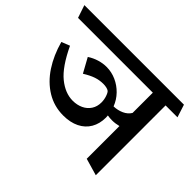

<svg xmlns="http://www.w3.org/2000/svg" viewBox="-158 -804 1076 1076"><g transform="rotate(45 380.5 -265.5)"><path d="M787.1 -503.9H692.9V49.3L591.8 20V-239.3Q564.9 -232.4 539.6 -232.4Q521.5 -232.4 503.9 -235.4Q504.9 -224.6 504.9 -219.2Q504.9 -170.4 483.6 -134Q462.4 -97.7 422.4 -77.9Q382.3 -58.1 327.1 -58.1Q254.4 -58.1 194.8 -94.5Q135.3 -130.9 93.3 -194.8Q51.3 -258.8 28.3 -342.3L77.6 -361.8Q131.8 -247.1 189 -200.7Q246.1 -154.3 306.2 -154.3Q340.3 -154.3 367.9 -167.2Q395.5 -180.2 411.4 -204.6Q427.2 -229 427.2 -261.2Q427.2 -284.2 419.9 -305.4Q412.6 -326.7 404.8 -332.5Q398.4 -337.4 386.5 -340.1Q374.5 -342.8 360.8 -342.8Q331.1 -342.8 303 -333.3Q274.9 -323.7 239.7 -301.8L192.4 -387.7Q218.3 -404.8 247.8 -413.8Q277.3 -422.9 306.2 -422.9Q346.7 -422.9 383.3 -406.5Q419.9 -390.1 448 -361.1Q476.1 -332 490.7 -293.9Q522.9 -294.9 550.3 -307.4Q577.6 -319.8 591.8 -343.3V-503.9H-1L-26.4 -579.6H762.7Z"/></g></svg>

Font: Vesper Libre Medium
Style: Regular
Weight: 500
Designer: Robert Keller & Kimya Gandhi
Foundry: Mota Italic
Version: Version 1.058